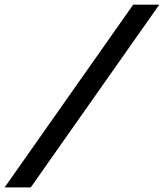

<svg xmlns="http://www.w3.org/2000/svg" viewBox="-159 -687 710 832"><path d="M-138.9 125 418.1 -666.7H531.2L-25.7 125Z"/></svg>

Font: Afacad
Style: Bold Italic
Weight: 700
Italic angle: -14°
Designer: Kristian Moeller
Foundry: Dicotype
Version: Version 1.000; ttfautohint (v1.8.4.7-5d5b)